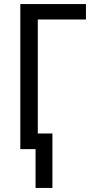

<svg xmlns="http://www.w3.org/2000/svg" viewBox="-20 -734 456 945"><path d="M403 -714H80V0H155V191H238V-77H166V-638H403Z"/></svg>

Font: Noto Sans Condensed
Style: Regular
Weight: 400
Width: 3
Designer: Monotype Design Team
Foundry: Monotype Imaging Inc.
Version: Version 2.013